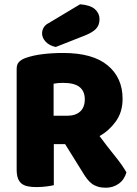

<svg xmlns="http://www.w3.org/2000/svg" viewBox="-20 -871 642 899"><path d="M232 -196V-4Q221 -1 197.5 2Q174 5 151 5Q128 5 110.5 1.5Q93 -2 81.5 -11Q70 -20 64 -36Q58 -52 58 -78V-549Q58 -570 69.5 -581.5Q81 -593 101 -600Q135 -612 180 -617.5Q225 -623 276 -623Q414 -623 484 -565Q554 -507 554 -408Q554 -346 522 -302Q490 -258 446 -234Q482 -185 517 -142Q552 -99 572 -64Q562 -29 535.5 -10.5Q509 8 476 8Q454 8 438 3Q422 -2 410 -11Q398 -20 388 -33Q378 -46 369 -61L285 -196ZM355 -851Q404 -847 425 -827.5Q446 -808 446 -782Q446 -753 429.5 -736Q413 -719 378 -705L241 -651Q212 -657 194.5 -675Q177 -693 177 -715Q177 -729 184.5 -742Q192 -755 208 -763ZM295 -329Q333 -329 355 -348.5Q377 -368 377 -406Q377 -444 352.5 -463.5Q328 -483 275 -483Q260 -483 251 -482Q242 -481 231 -479V-329Z"/></svg>

Font: Baloo
Style: Regular
Weight: 400
Designer: Sarang Kulkarni and Ek Type
Foundry: Ek Type
Version: Version 1.100;PS 1.000;hotconv 1.0.88;makeotf.lib2.5.647800;